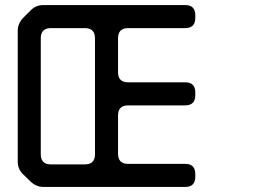

<svg xmlns="http://www.w3.org/2000/svg" viewBox="-20 -731 1021 758"><path d="M70 -44 102 -13Q124 7 151 7H711Q751 7 751 -33V-44Q751 -84 711 -84H486Q446 -84 446 -124V-275Q446 -315 486 -315H711Q751 -315 751 -355V-366Q751 -406 711 -406H486Q446 -406 446 -446V-580Q446 -620 486 -620H711Q751 -620 751 -660V-671Q751 -711 711 -711H151Q122 -711 102 -691L70 -659Q50 -637 50 -609V-93Q50 -64 70 -44ZM141 -122V-580Q141 -620 181 -620H315Q355 -620 355 -580V-122Q355 -82 315 -82H181Q141 -82 141 -122Z"/></svg>

Font: WDXL Lubrifont SC
Style: Regular
Weight: 400
Designer: [WDXL Lubrifont] Copyright 2020-2022 (c) NightFurySL2001, Skr-ZERO; [ZCOOL QingKe HuangYou] Copyright 2018-2022 (c) The 
Version: Version 2.001;hotconv 1.1.1;makeotfexe 2.6.0